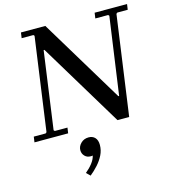

<svg xmlns="http://www.w3.org/2000/svg" viewBox="-135 -779 1048 1173"><g transform="rotate(-15 389.0 -192.5)"><path d="M573 -670H778L773 -635H707L700 -629L612 0H538L218 -530H213L145 -41L151 -35H231L226 0H13L18 -35H93L100 -41L182 -629L176 -635H102L107 -670H261L581 -140H586L655 -629L649 -635H568ZM340 56Q365 56 380 72Q395 88 395 118Q395 152 380 182Q365 212 341.5 238Q318 264 292 285L268 262Q294 241 312.5 217Q331 193 336 170Q332 171 328.5 171Q325 171 321 171Q300 171 285.5 156Q271 141 271 119Q271 95 290.5 75.5Q310 56 340 56Z"/></g></svg>

Font: Brygada 1918 Medium
Style: Italic
Weight: 500
Italic angle: -8°
Designer: Mateusz Machalski | Borys Kosmynka | Przemek Hoffer
Foundry: NIEPODLEGLA 2018
Version: Version 3.006